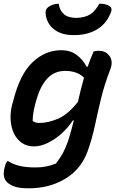

<svg xmlns="http://www.w3.org/2000/svg" viewBox="-21 -819 641 1040"><path d="M310 -547Q361 -547 395 -521Q429 -495 448 -458H454Q461 -478 469 -498.5Q477 -519 486 -540Q492 -542 499 -543Q506 -544 514 -544Q553 -544 573 -514.5Q593 -485 576 -442Q544 -359 526 -284Q508 -209 493 -138.5Q478 -68 453 2Q417 99 331.5 150Q246 201 135 201Q79 201 51 189Q23 177 11 161Q-8 135 4 88Q9 68 17 54H23Q48 70 83 79Q118 88 173 88Q230 88 282 67Q305 37 320 9.5Q335 -18 348 -56Q357 -84 364.5 -111.5Q372 -139 379 -167H374Q346 -125 310 -93.5Q274 -62 236 -44Q198 -26 164 -26Q124 -26 96.5 -45.5Q69 -65 54 -97.5Q39 -130 36.5 -169.5Q34 -209 44 -249L51 -274Q87 -418 156 -482.5Q225 -547 310 -547ZM156 -164Q170 -153 192 -153Q240 -153 293.5 -176Q347 -199 401 -267Q408 -298 416 -330.5Q424 -363 434 -398Q416 -417 389.5 -426Q363 -435 332 -435Q274 -435 235.5 -394Q197 -353 175 -274L170 -256Q163 -230 159.5 -207Q156 -184 156 -164ZM395 -722Q439 -724 466.5 -740.5Q494 -757 517 -799Q535 -799 550 -795.5Q565 -792 575 -784Q590 -772 577 -745Q551 -685 500 -657Q449 -629 383 -629H376Q310 -629 270 -661.5Q230 -694 226 -747Q224 -770 242 -782Q265 -798 297 -799Q302 -762 325.5 -742Q349 -722 395 -722Z"/></svg>

Font: Recursive Mn Csl St SmB
Style: Italic
Weight: 600
Italic angle: -15°
Monospace: yes
Version: Version 1.079;hotconv 1.0.112;makeotfexe 2.5.65598; ttfautoh